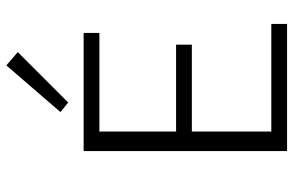

<svg xmlns="http://www.w3.org/2000/svg" viewBox="-184 -764 948 621"><g transform="rotate(-90 290.5 -454.0)"><path d="M269 -708 238 -733 389 -908 432 -871ZM523 -51V0H112V-658H494V-607H175V-359H456V-308H175V-51Z"/></g></svg>

Font: Isabella Sans
Style: Regular
Weight: 400
Designer: Original fonts by Christian Thalmann (Catharsis Fonts), Modifications by Cristiano Sobral
Version: Version 0.002;July 12, 2020;FontCreator 13.0.0.2655 64-bit; 